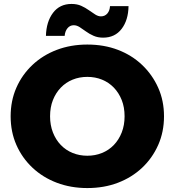

<svg xmlns="http://www.w3.org/2000/svg" viewBox="-20 -940 886 974"><path d="M423 14Q339 14 268 -13Q197 -40 144.5 -89.5Q92 -139 63 -205Q34 -271 34 -350Q34 -429 63 -495Q92 -561 144.5 -610.5Q197 -660 268 -687Q339 -714 423 -714Q508 -714 578.5 -687Q649 -660 701 -610.5Q753 -561 782.5 -495Q812 -429 812 -350Q812 -271 782.5 -204.5Q753 -138 701 -89Q649 -40 578.5 -13Q508 14 423 14ZM423 -150Q463 -150 497.5 -164Q532 -178 557.5 -204.5Q583 -231 597.5 -268Q612 -305 612 -350Q612 -396 597.5 -432.5Q583 -469 557.5 -495.5Q532 -522 497.5 -536Q463 -550 423 -550Q383 -550 348.5 -536Q314 -522 288.5 -495.5Q263 -469 248.5 -432.5Q234 -396 234 -350Q234 -305 248.5 -268Q263 -231 288.5 -204.5Q314 -178 348.5 -164Q383 -150 423 -150ZM503 -749Q476 -749 454.5 -758.5Q433 -768 416 -780.5Q399 -793 384 -802.5Q369 -812 354 -812Q335 -812 322.5 -797Q310 -782 308 -758H213Q215 -830 249 -875Q283 -920 343 -920Q371 -920 392 -910.5Q413 -901 430.5 -888.5Q448 -876 463 -866.5Q478 -857 492 -857Q512 -857 524.5 -871.5Q537 -886 538 -909H632Q631 -838 597 -793.5Q563 -749 503 -749Z"/></svg>

Font: Montserrat Thin ExtraBold
Style: Regular
Weight: 800
Version: Version 9.000